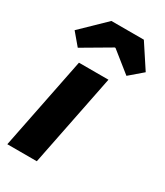

<svg xmlns="http://www.w3.org/2000/svg" viewBox="-187 -824 776 902"><g transform="rotate(30 201.0 -373.0)"><path d="M8 0 108 -500H268L168 0ZM68 -558 14 -622 142 -746H318L402 -618L332 -558L222 -646H218Z"/></g></svg>

Font: mr_Source Sans Pro
Style: Italic
Weight: 900
Italic angle: -11°
Designer: Paul D. Hunt
Foundry: Adobe Systems Incorporated
Version: Version 1.076;July 10, 2024;FontCreator 11.5.0.2430 64-bit